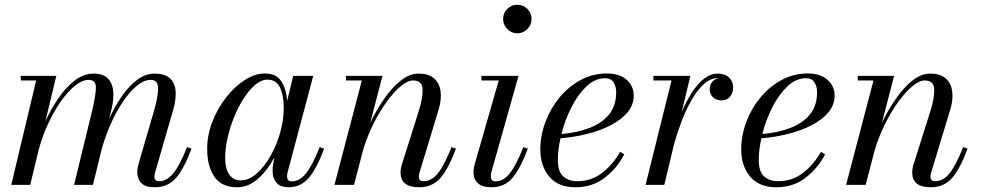

<svg xmlns="http://www.w3.org/2000/svg" viewBox="-20 -780 4140 810"><path d="M372 0H292.5L367.5 -308Q383.5 -374 384.5 -408.5Q385.5 -443 354.5 -443Q326.5 -443 295.8 -418Q265 -393 235.8 -351Q206.5 -309 182.2 -256.2Q158 -203.5 143 -147.5L107.5 0H27.5L132.5 -440.5H67.5V-460H217.5L171.5 -268.5Q196.5 -322.5 228.2 -368.2Q260 -414 297.2 -441.8Q334.5 -469.5 374.5 -469.5Q415.5 -469.5 435.2 -448.8Q455 -428 457.8 -394Q460.5 -360 450.5 -319.5L440.5 -278.5Q464 -330.5 494 -374Q524 -417.5 559 -443.5Q594 -469.5 632 -469.5Q677 -469.5 698 -448.8Q719 -428 721 -394Q723 -360 711.5 -319.5L634.5 -53Q631.5 -42.5 631.5 -34Q631.5 -15.5 651.5 -15.5Q683.5 -15.5 711.2 -49Q739 -82.5 769 -159.5L788 -153Q756 -67 721.8 -28.5Q687.5 10 632.5 10Q593 10 576 -7.8Q559 -25.5 559 -54Q559 -65 561.2 -74.8Q563.5 -84.5 565.5 -92L628.5 -308Q647.5 -373 647 -408Q646.5 -443 615.5 -443Q587.5 -443 557.2 -418Q527 -393 498.5 -350.8Q470 -308.5 446.5 -255.5Q423 -202.5 408 -146.5Z M1347.5 -153Q1315.5 -67 1281.8 -28.5Q1248 10 1198 10Q1163 10 1146.5 -9Q1130 -28 1130 -58Q1130 -74 1132 -85L1137.5 -116Q1109 -62 1068.5 -26Q1028 10 980.5 10Q915.5 10 884.8 -33.8Q854 -77.5 854 -152.5Q854 -210 875.8 -266.2Q897.5 -322.5 933.5 -368.5Q969.5 -414.5 1012.2 -442.2Q1055 -470 1097.5 -470Q1146 -470 1167 -436.5Q1188 -403 1191.5 -355L1217 -460H1301.5L1193 -52Q1191 -44 1191 -36Q1191 -27 1195.5 -21Q1200 -15 1211.5 -15Q1244 -15 1271.2 -49Q1298.5 -83 1328.5 -159.5ZM1177 -324Q1177 -378.5 1161 -411.2Q1145 -444 1108.5 -444Q1082.5 -444 1057 -422.5Q1031.5 -401 1008.5 -365.5Q985.5 -330 968 -286.8Q950.5 -243.5 940.2 -198.8Q930 -154 930 -115Q930 -67.5 947.5 -43.2Q965 -19 995.5 -19Q1030 -19 1062.5 -47.5Q1095 -76 1121 -121.8Q1147 -167.5 1162 -220.8Q1177 -274 1177 -324Z M1506.5 -440.5H1440V-460H1593.5L1542 -261.5Q1567.5 -315 1600.5 -362.8Q1633.5 -410.5 1670.8 -440Q1708 -469.5 1745.5 -469.5Q1789 -469.5 1811.8 -448.8Q1834.5 -428 1838.8 -393.8Q1843 -359.5 1831 -319.5L1750 -52.5Q1747 -43.5 1747 -34.5Q1747 -15.5 1766 -15.5Q1801 -15.5 1827.8 -49.2Q1854.5 -83 1885 -159.5L1903.5 -153Q1871.5 -67 1837.5 -28.5Q1803.5 10 1748 10Q1670 10 1670 -52Q1670 -62.5 1672 -72.8Q1674 -83 1676.5 -89.5L1745.5 -308Q1764 -366 1762.8 -403.2Q1761.5 -440.5 1722.5 -440.5Q1699.5 -440.5 1670 -415.8Q1640.5 -391 1610 -348.8Q1579.5 -306.5 1553.5 -253.5Q1527.5 -200.5 1511 -144L1473.5 0H1391Z M2102.5 -700Q2102.5 -725 2120 -742.5Q2137.5 -760 2162 -760Q2187 -760 2204.8 -742.5Q2222.5 -725 2222.5 -700Q2222.5 -675.5 2204.8 -657.5Q2187 -639.5 2162 -639.5Q2137.5 -639.5 2120 -657.5Q2102.5 -675.5 2102.5 -700ZM2207 -153Q2174.5 -67 2141 -28.5Q2107.5 10 2053 10Q2014 10 1995.8 -7.2Q1977.5 -24.5 1977.5 -53Q1977.5 -68.5 1982 -85L2084 -440.5H2011V-460H2167.5L2052.5 -52Q2050.5 -45 2050.5 -36Q2050.5 -27.5 2054.8 -21.2Q2059 -15 2070.5 -15Q2104 -15 2130.8 -48.8Q2157.5 -82.5 2188 -159.5Z M2333.5 -105Q2333.5 -55 2356.8 -35.2Q2380 -15.5 2415 -15.5Q2474.5 -15.5 2519.8 -50.2Q2565 -85 2596 -139.5L2613.5 -129Q2584.5 -72 2532.2 -31Q2480 10 2407.5 10Q2335.5 10 2297.5 -34.5Q2259.5 -79 2259.5 -150Q2259.5 -207.5 2280.5 -264.2Q2301.5 -321 2339.5 -367.5Q2377.5 -414 2428.8 -442Q2480 -470 2540 -470Q2594 -470 2623.8 -443.2Q2653.5 -416.5 2653.5 -377Q2653.5 -336.5 2626.5 -305Q2599.5 -273.5 2554.8 -250.8Q2510 -228 2455 -214.5Q2400 -201 2344.5 -196.5Q2333.5 -147 2333.5 -105ZM2533 -450Q2490 -450 2453.8 -415.2Q2417.5 -380.5 2390.2 -326.5Q2363 -272.5 2348.5 -214.5Q2416 -220.5 2468.2 -240.8Q2520.5 -261 2550 -297.8Q2579.5 -334.5 2579.5 -391Q2579.5 -414.5 2568.8 -432.2Q2558 -450 2533 -450Z M2813 -440.5H2736.5V-460H2892.5L2856 -307.5Q2875 -352 2898.5 -388.8Q2922 -425.5 2949.5 -447.5Q2977 -469.5 3008 -469.5Q3038.5 -469.5 3055.8 -452.8Q3073 -436 3073 -411.5Q3073 -388.5 3060 -372.5Q3047 -356.5 3024 -356.5Q3002.5 -356.5 2988.2 -369.5Q2974 -382.5 2974 -403.5Q2974 -421 2984.2 -434Q2994.5 -447 3013 -450.5Q3011 -450.5 3009 -450.5Q2976.5 -450.5 2948 -424Q2919.5 -397.5 2895.8 -355Q2872 -312.5 2853.8 -263.8Q2835.5 -215 2823.5 -171L2782.5 0H2703.5Z M3181 -105Q3181 -55 3204.2 -35.2Q3227.5 -15.5 3262.5 -15.5Q3322 -15.5 3367.2 -50.2Q3412.5 -85 3443.5 -139.5L3461 -129Q3432 -72 3379.8 -31Q3327.5 10 3255 10Q3183 10 3145 -34.5Q3107 -79 3107 -150Q3107 -207.5 3128 -264.2Q3149 -321 3187 -367.5Q3225 -414 3276.2 -442Q3327.5 -470 3387.5 -470Q3441.5 -470 3471.2 -443.2Q3501 -416.5 3501 -377Q3501 -336.5 3474 -305Q3447 -273.5 3402.2 -250.8Q3357.5 -228 3302.5 -214.5Q3247.5 -201 3192 -196.5Q3181 -147 3181 -105ZM3380.5 -450Q3337.5 -450 3301.2 -415.2Q3265 -380.5 3237.8 -326.5Q3210.5 -272.5 3196 -214.5Q3263.5 -220.5 3315.8 -240.8Q3368 -261 3397.5 -297.8Q3427 -334.5 3427 -391Q3427 -414.5 3416.2 -432.2Q3405.5 -450 3380.5 -450Z M3665 -440.5H3598.5V-460H3752L3700.5 -261.5Q3726 -315 3759 -362.8Q3792 -410.5 3829.2 -440Q3866.5 -469.5 3904 -469.5Q3947.5 -469.5 3970.2 -448.8Q3993 -428 3997.2 -393.8Q4001.5 -359.5 3989.5 -319.5L3908.5 -52.5Q3905.5 -43.5 3905.5 -34.5Q3905.5 -15.5 3924.5 -15.5Q3959.5 -15.5 3986.2 -49.2Q4013 -83 4043.5 -159.5L4062 -153Q4030 -67 3996 -28.5Q3962 10 3906.5 10Q3828.5 10 3828.5 -52Q3828.5 -62.5 3830.5 -72.8Q3832.5 -83 3835 -89.5L3904 -308Q3922.5 -366 3921.2 -403.2Q3920 -440.5 3881 -440.5Q3858 -440.5 3828.5 -415.8Q3799 -391 3768.5 -348.8Q3738 -306.5 3712 -253.5Q3686 -200.5 3669.5 -144L3632 0H3549.5Z"/></svg>

Font: Bodoni* 11pt
Style: Italic
Weight: 400
Italic angle: -13°
Version: Version 2.3